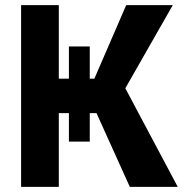

<svg xmlns="http://www.w3.org/2000/svg" viewBox="-20 -731 715 751"><path d="M655.8 -710.9 470.2 -385.7 675.3 0H487.8L357.4 -288.6H331.1V-177.2H249.5V-288.6H210V0H62.5V-710.9H210V-423.3H249.5V-549.3H331.1V-423.3H349.1L473.6 -710.9Z"/></svg>

Font: Roboto
Style: Bold
Weight: 700
Designer: Google
Version: Version 2.134; 2016; ttfautohint (v1.6)